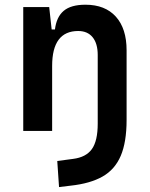

<svg xmlns="http://www.w3.org/2000/svg" viewBox="-20 -547 626 802"><path d="M226.6 234.4 219.2 125.5 285.2 116.7Q339.4 109.9 363.8 75.7Q388.2 41.5 388.2 -30.3V-317.4Q388.2 -365.2 366.9 -391.4Q345.7 -417.5 306.6 -417.5Q197.8 -417.5 197.8 -271.5V0H77.1V-517.6H185.5L195.8 -423.8H209.5Q215.8 -476.1 246.1 -501.7Q276.4 -527.3 336.9 -527.3Q418.9 -527.3 463.9 -477.5Q508.8 -427.7 508.8 -336.9V-45.9Q508.8 46.4 484.4 103.8Q460 161.1 408.4 190.4Q356.9 219.7 275.4 228.5Z"/></svg>

Font: Cascadia Code SemiBold
Style: Regular
Weight: 600
Monospace: yes
Designer: Aaron Bell
Foundry: Saja Typeworks
Version: Version 2404.023; ttfautohint (v1.8.4)